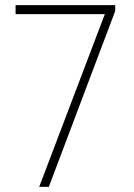

<svg xmlns="http://www.w3.org/2000/svg" viewBox="-20 -731 524 751"><path d="M430.7 -710.9V-688L170.9 0H133.3L390.1 -675.8H41V-710.9Z"/></svg>

Font: Roboto Condensed ExtraLight
Style: Regular
Weight: 250
Designer: Christian Robertson
Foundry: Google
Version: Version 3.008; 2023